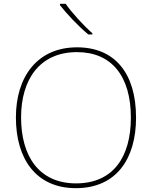

<svg xmlns="http://www.w3.org/2000/svg" viewBox="-20 -972 794 1002"><path d="M323 -952H293V-945C328 -900 388 -836 441 -792H462V-798C417 -838 352 -909 323 -952ZM690 -358C690 -590 579 -725 382 -725C177 -725 63 -574 63 -359C63 -143 168 10 376 10C587 10 690 -143 690 -358ZM90 -359C90 -556 186 -700 382 -700C562 -700 663 -575 663 -358C663 -156 573 -15 377 -15C182 -15 90 -159 90 -359Z"/></svg>

Font: Noto Sans Arabic UI Th
Style: Regular
Weight: 100
Designer: Monotype Design Team, Nadine Chahine and Nizar Qandah
Foundry: Monotype Imaging Inc.
Version: Version 2.010